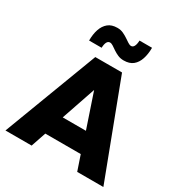

<svg xmlns="http://www.w3.org/2000/svg" viewBox="-203 -1037 1116 1182"><g transform="rotate(30 355.0 -446.0)"><path d="M7 0 260 -668H450L703 0H517L481 -106H229L193 0ZM272 -246H437L355 -489ZM176 -737Q176 -782 187.5 -816.5Q199 -851 223.5 -871.5Q248 -892 289 -892Q312 -892 330.5 -883.5Q349 -875 364.5 -864.5Q380 -854 393 -845.5Q406 -837 416 -837Q429 -837 436.5 -851Q444 -865 445 -892H534Q534 -848 522.5 -812.5Q511 -777 486.5 -757Q462 -737 421 -737Q398 -737 379.5 -745Q361 -753 345.5 -763.5Q330 -774 317.5 -782.5Q305 -791 294 -791Q281 -791 273.5 -777.5Q266 -764 265 -737Z"/></g></svg>

Font: Gantari ExtraBold
Style: Regular
Weight: 800
Version: Version 1.000